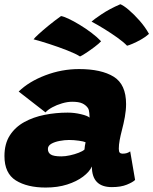

<svg xmlns="http://www.w3.org/2000/svg" viewBox="-20 -856 706 884"><path d="M190.5 7.5Q105.5 7.5 53 -25.2Q0.5 -58 0.5 -137.5Q0.5 -194 25.2 -232.5Q50 -271 91.8 -294Q133.5 -317 185.2 -327.2Q237 -337.5 291.5 -337.5Q322.5 -337.5 352.8 -330.2Q383 -323 392.5 -314.5Q392.5 -320 391.2 -335.5Q390 -351 384.5 -359Q375 -372.5 358.8 -380Q342.5 -387.5 312 -387.5Q290.5 -387.5 265.8 -380.2Q241 -373 220.5 -361.8Q200 -350.5 189.5 -338.5L66 -434.5Q113 -480.5 188.5 -509.2Q264 -538 344 -538Q446.5 -538 503.5 -502.8Q560.5 -467.5 560.5 -377Q560.5 -349 554.8 -317.2Q549 -285.5 541 -255.5Q535 -232.5 531 -211Q527 -189.5 527 -171Q527 -157.5 531.5 -153Q536 -148.5 544.5 -148.5Q556 -148.5 564.2 -151.2Q572.5 -154 579.5 -159L602 -27.5Q591.5 -17 564 -5.8Q536.5 5.5 495 5.5Q403 5.5 403 -89.5Q392 -65 362.5 -42.8Q333 -20.5 289.2 -6.5Q245.5 7.5 190.5 7.5ZM262.5 -136Q280.5 -136 302.2 -140.8Q324 -145.5 342.5 -152.8Q361 -160 369 -167.5Q369 -173 370.8 -184.2Q372.5 -195.5 374 -201Q366 -205 343 -208.2Q320 -211.5 298 -211.5Q277.5 -211.5 254.8 -207.2Q232 -203 216.2 -194Q200.5 -185 200.5 -170Q200.5 -153 214 -144.5Q227.5 -136 262.5 -136ZM534 -836.5Q548 -831.5 572.5 -810.8Q597 -790 622.8 -760.8Q648.5 -731.5 666 -700Q650 -685.5 629 -673.8Q608 -662 590.2 -654.5Q572.5 -647 565 -645.5Q548 -663 520 -683Q492 -703 460.5 -722.5Q429 -742 401.5 -756.5Q410 -765 447 -790Q484 -815 534 -836.5ZM261 -782Q272.5 -780.5 295.5 -769.8Q318.5 -759 346.2 -742.2Q374 -725.5 400.5 -705.5Q427 -685.5 445.5 -666Q436 -655.5 415.5 -640Q395 -624.5 375.5 -611.8Q356 -599 348.5 -596Q328 -609 289 -624.2Q250 -639.5 207.8 -653.2Q165.5 -667 134.5 -675Q139 -681.5 157.8 -698.8Q176.5 -716 204 -738.5Q231.5 -761 261 -782Z"/></svg>

Font: Grandstander Black
Style: Italic
Weight: 900
Italic angle: -15°
Designer: Tyler Finck
Foundry: Etcetera Type Co
Version: Version 1.200; ttfautohint (v1.8.3)